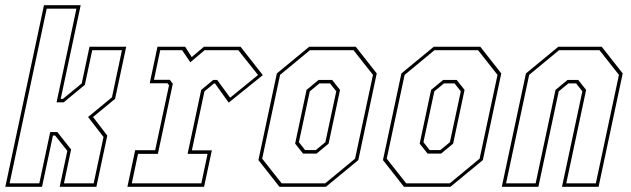

<svg xmlns="http://www.w3.org/2000/svg" viewBox="-40 -720 2432 740"><path d="M-19.5 0 129.5 -700H271L194 -339H202.5L275 -398.5L305 -540H446.5L403.5 -339L318.5 -269L373.5 -197.5L331.5 0H190L219.5 -138.5L172.5 -197.5H164L122 0ZM-3 -13.5H111.5L153.5 -211H181L234 -144L206.5 -13.5H321L359 -192L299.5 -269L391.5 -345L430 -526.5H315.5L287 -393L205.5 -325.5H178L254.5 -686.5H140Z M451 0 481 -141H558L611.5 -391.5L605.5 -399H537L567 -540H673.5L699 -500L746 -540H887L973 -430.5L841.5 -324.5L788.5 -398.5H785L748 -368L699.5 -140.5H776.5L746.5 0ZM468 -13.5H736L760 -127H683L735.5 -373.5L782 -412H797L847 -343.5L954.5 -431L878.5 -526.5H748.5L693.5 -480L662 -526.5H577.5L553.5 -412.5H614.5L626 -397L568.5 -127H492Z M1037 0 956 -103 1027 -437 1152 -540H1331L1412 -437L1341 -103L1216 0ZM1045.5 -13.5H1213.5L1328.5 -108.5L1397.5 -431.5L1322.5 -526.5H1154.5L1039.5 -431.5L970.5 -108.5ZM1128 -128 1097.5 -166.5 1141.5 -373.5 1188 -412H1240L1270.5 -373.5L1226.5 -166.5L1180 -128ZM1136 -141.5H1177L1214 -172L1256 -368L1232 -398.5H1191L1154 -368L1112 -172Z M1517 0 1436 -103 1507 -437 1632 -540H1811L1892 -437L1821 -103L1696 0ZM1525.5 -13.5H1693.5L1808.5 -108.5L1877.5 -431.5L1802.5 -526.5H1634.5L1519.5 -431.5L1450.5 -108.5ZM1608 -128 1577.5 -166.5 1621.5 -373.5 1668 -412H1720L1750.5 -373.5L1706.5 -166.5L1660 -128ZM1616 -141.5H1657L1694 -172L1736 -368L1712 -398.5H1671L1634 -368L1592 -172Z M1894 0 1987 -437 2112 -540H2279L2360 -437L2267 0H2126L2204.5 -368L2180.5 -398.5H2150.5L2113.5 -368L2035 0ZM1910.5 -13.5H2024.5L2101 -373.5L2147.5 -412H2188.5L2219 -373.5L2142.5 -13.5H2256.5L2345.5 -431.5L2270.5 -526.5H2114.5L1999.5 -431.5Z"/></svg>

Font: Tourney Condensed Thin
Style: Italic
Weight: 100
Width: 3
Italic angle: -12°
Designer: Tyler Finck
Foundry: Etcetera Type Co
Version: Version 1.010; ttfautohint (v1.8.3)